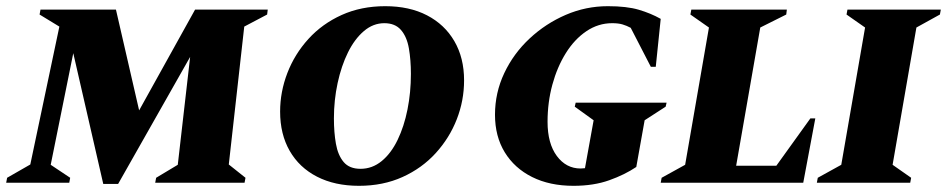

<svg xmlns="http://www.w3.org/2000/svg" viewBox="-50 -591 3063 621"><path d="M-30 0 -27 -16 48 -59 142 -505 78 -544 81 -560H325L400 -234L581 -560H816L814 -544L740 -505L690 -59L744 -16L741 0H452L455 -16L525 -58L565 -407L332 4H284L187 -419L114 -58L177 -16L174 0Z M1111 10Q1033 10 975.5 -19.5Q918 -49 887 -103Q856 -157 856 -230Q856 -294 879.5 -355Q903 -416 947.5 -465Q992 -514 1055 -542.5Q1118 -571 1196 -571Q1274 -571 1331 -541.5Q1388 -512 1419.5 -458Q1451 -404 1451 -331Q1451 -266 1427.5 -205.5Q1404 -145 1359.5 -96Q1315 -47 1252 -18.5Q1189 10 1111 10ZM1116 -45Q1154 -45 1184.5 -70Q1215 -95 1236 -138.5Q1257 -182 1268 -237Q1279 -292 1279 -352Q1279 -397 1272.5 -434.5Q1266 -472 1247 -494Q1228 -516 1193 -516Q1157 -516 1127 -490.5Q1097 -465 1075.5 -421.5Q1054 -378 1042 -322.5Q1030 -267 1030 -208Q1030 -163 1036.5 -126Q1043 -89 1061.5 -67Q1080 -45 1116 -45Z M1805 10Q1728 10 1671 -18.5Q1614 -47 1582.5 -98.5Q1551 -150 1551 -220Q1551 -291 1581 -354.5Q1611 -418 1663 -466.5Q1715 -515 1780 -543Q1845 -571 1916 -571Q1977 -571 2016 -559.5Q2055 -548 2087 -530L2071 -375H2055L1990 -501Q1977 -508 1963.5 -512Q1950 -516 1930 -516Q1885 -516 1846.5 -490Q1808 -464 1780 -419Q1752 -374 1736.5 -317Q1721 -260 1721 -197Q1721 -127 1751 -86.5Q1781 -46 1828 -46Q1834 -46 1842 -47L1870 -202L1809 -246L1812 -259H2106L2103 -246L2035 -202L2008 -51Q1971 -26 1920.5 -8Q1870 10 1805 10Z M2087 0 2090 -16 2166 -58 2243 -502 2183 -544 2186 -560H2495L2493 -544L2409 -502L2331 -55H2461L2571 -208H2587L2548 0Z M2592 0 2595 -16 2671 -58 2748 -502 2688 -544 2691 -560H2993L2990 -544L2914 -502L2837 -58L2897 -16L2894 0Z"/></svg>

Font: Spectral SC ExtraBold
Style: Italic
Weight: 800
Italic angle: -10°
Designer: Jean-Baptiste Levee
Foundry: Production Type
Version: Version 2.001